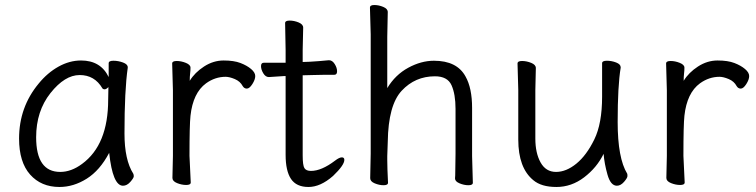

<svg xmlns="http://www.w3.org/2000/svg" viewBox="-20 -727 3013 765"><path d="M124 -180Q124 -42 220 -42Q264 -42 307 -74Q411 -150 411 -330Q411 -355 412 -380Q403 -371 397 -371Q391 -371 388 -375Q357 -428 297.5 -428Q238 -428 181 -356Q124 -284 124 -180ZM470 13Q429 13 415 -118Q378 -48 325.5 -15Q273 18 217 18Q144 18 100 -31.5Q56 -81 56 -175Q56 -300 134 -394Q169 -437 213 -461.5Q257 -486 303 -486Q381 -486 413 -420V-475Q413 -485 432 -485Q451 -485 470 -478Q489 -471 489 -459V-457Q476 -368 476 -195Q476 -90 511 -35Q513 -31 513 -24.5Q513 -18 499.5 -2.5Q486 13 470 13Z M667 -18 669 -106V-367L666 -474Q666 -484 684 -484Q702 -484 720.5 -476.5Q739 -469 739 -457.5Q739 -446 737.5 -434Q736 -422 736 -405Q756 -438 793 -462Q830 -486 871 -486Q912 -486 938 -476Q964 -466 980.5 -452Q997 -438 997 -424Q997 -410 985.5 -392Q974 -374 963.5 -374Q953 -374 947 -384Q937 -403 915.5 -412Q894 -421 879 -421Q837 -421 801 -395Q749 -357 739 -266Q735 -230 735 -106L740 0Q740 10 722 10Q704 10 685.5 2.5Q667 -5 667 -18Z M1188 -617 1186 -528V-480L1214 -481Q1250 -483 1290 -487H1291Q1304 -487 1313.5 -472Q1323 -457 1323 -443Q1323 -429 1312 -429H1273Q1245 -429 1225 -428L1186 -427V-108Q1186 -68 1193 -57Q1200 -46 1219 -46Q1261 -46 1315 -87Q1332 -100 1342 -100Q1352 -100 1352 -90Q1352 -69 1307 -26Q1257 18 1209 18Q1161 18 1139.5 -14Q1118 -46 1118 -110V-424H1113Q1112 -424 1052 -420H1051Q1038 -420 1029 -435Q1020 -450 1020 -463.5Q1020 -477 1031 -477H1118V-528L1116 -635Q1116 -645 1134 -645Q1152 -645 1170 -637.5Q1188 -630 1188 -617Z M1861 -105 1864 1Q1864 11 1846.5 11Q1829 11 1811 3.5Q1793 -4 1793 -16V-17Q1794 -25 1794 -44L1795 -115V-293Q1795 -352 1779 -387.5Q1763 -423 1713 -423Q1634 -423 1580.5 -365.5Q1527 -308 1525 -162Q1524 -129 1523 -105V-89Q1523 -59 1526 1Q1526 11 1508.5 11Q1491 11 1473 3.5Q1455 -4 1455 -17L1457 -115V-590L1454 -697Q1454 -707 1471.5 -707Q1489 -707 1507 -699.5Q1525 -692 1525 -679L1523 -580V-376Q1555 -429 1606.5 -457Q1658 -485 1709 -485Q1801 -485 1835 -422Q1861 -376 1861 -297Z M2115 -456 2113 -368V-175Q2113 -117 2134 -79.5Q2155 -42 2195.5 -42Q2236 -42 2276.5 -75Q2317 -108 2348 -171.5Q2379 -235 2379 -342V-475Q2379 -485 2398 -485Q2417 -485 2435 -478Q2453 -471 2453 -459V-457Q2441 -385 2441 -241Q2441 -97 2479 -35Q2480 -33 2480 -25.5Q2480 -18 2466.5 -2.5Q2453 13 2438 13Q2413 13 2400.5 -31Q2388 -75 2385 -114Q2358 -59 2307.5 -20.5Q2257 18 2197 18Q2137 18 2105 -9Q2045 -58 2045 -171V-368L2042 -474Q2042 -484 2060 -484Q2078 -484 2096.5 -476.5Q2115 -469 2115 -456Z M2635 -18 2637 -106V-367L2634 -474Q2634 -484 2652 -484Q2670 -484 2688.5 -476.5Q2707 -469 2707 -457.5Q2707 -446 2705.5 -434Q2704 -422 2704 -405Q2724 -438 2761 -462Q2798 -486 2839 -486Q2880 -486 2906 -476Q2932 -466 2948.5 -452Q2965 -438 2965 -424Q2965 -410 2953.5 -392Q2942 -374 2931.5 -374Q2921 -374 2915 -384Q2905 -403 2883.5 -412Q2862 -421 2847 -421Q2805 -421 2769 -395Q2717 -357 2707 -266Q2703 -230 2703 -106L2708 0Q2708 10 2690 10Q2672 10 2653.5 2.5Q2635 -5 2635 -18Z"/></svg>

Font: LXGW WenKai Lite
Style: Regular
Weight: 400
Designer: LXGW / Fontworks Inc.
Foundry: LXGW / Fontworks Inc.
Version: Version 1.511; March 25, 2025